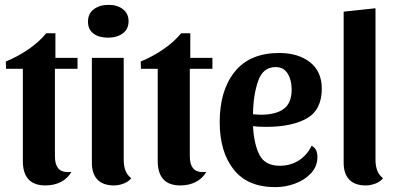

<svg xmlns="http://www.w3.org/2000/svg" viewBox="-20 -748 1634 790"><path d="M170 -611H208V-510H299V-465H206V-105Q206 -40 258 -40Q268 -40 274 -41Q258 -13 230 1Q202 15 167 15Q120 15 97 -10.5Q74 -36 74 -85V-465H5L4 -495Q51 -514 96 -544.5Q141 -575 170 -611Z M509 -661Q509 -628 485 -610.5Q461 -593 424 -593Q387 -593 364.5 -610Q342 -627 342 -659Q342 -692 366 -710Q390 -728 427 -728Q463 -728 486 -710Q509 -692 509 -661ZM520 -15Q510 -1 489.5 7Q469 15 449 15Q404 15 381 -9Q358 -33 358 -79V-510H489V-91Q489 -37 520 -15Z M725 -611H763V-510H854V-465H761V-105Q761 -40 813 -40Q823 -40 829 -41Q813 -13 785 1Q757 15 722 15Q675 15 652 -10.5Q629 -36 629 -85V-465H560L559 -495Q606 -514 651 -544.5Q696 -575 725 -611Z M1286 -102Q1286 -64 1260.5 -36Q1235 -8 1195 7Q1155 22 1113 22Q999 22 941.5 -50.5Q884 -123 884 -246Q884 -376 946 -453Q1008 -530 1129 -530Q1207 -530 1255.5 -492Q1304 -454 1304 -383Q1304 -296 1242.5 -261Q1181 -226 1075 -226Q1040 -226 1021 -229Q1025 -154 1048 -110Q1071 -66 1131 -66Q1175 -66 1209 -87.5Q1243 -109 1262 -148Q1286 -137 1286 -102ZM1021 -278Q1043 -276 1053 -276Q1115 -276 1147.5 -300Q1180 -324 1180 -379Q1180 -419 1163.5 -445.5Q1147 -472 1114 -472Q1062 -472 1042 -414.5Q1022 -357 1021 -278Z M1556 -15Q1546 -1 1525.5 7Q1505 15 1485 15Q1440 15 1417 -9Q1394 -33 1394 -79V-700L1525 -714V-91Q1525 -37 1556 -15Z"/></svg>

Font: Sansita Medium
Style: Regular
Weight: 500
Designer: Pablo Cosgaya
Foundry: Omnibus-Type
Version: Version 1.006